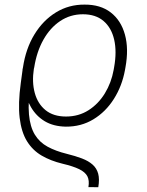

<svg xmlns="http://www.w3.org/2000/svg" viewBox="-20 -573 632 825"><path d="M402.3 231.4 359.9 231Q364.7 202.6 355.5 184.6Q346.2 166.5 320.1 153.8Q293.9 141.1 248.5 130.4Q197.8 118.2 158.9 95.5Q120.1 72.8 95.9 33.7Q71.8 -5.4 64.5 -66.4Q57.1 -127.4 69.3 -216.3L78.1 -281.2L118.7 -271.5L111.8 -215.8Q99.6 -134.8 104.5 -81.3Q109.4 -27.8 129.6 5.4Q149.9 38.6 184.6 57.4Q219.2 76.2 266.6 87.9Q304.2 97.2 332.3 107.9Q360.4 118.7 377.9 134.3Q395.5 149.9 401.9 173.3Q408.2 196.8 402.3 231.4ZM262.7 -28.8Q209.5 -29.8 172.4 -52Q135.3 -74.2 113 -112.8Q90.8 -151.4 82 -201.2Q80.6 -213.9 78.9 -226.3Q77.1 -238.8 76.7 -250.7Q76.2 -262.7 76.7 -273.4L78.6 -282.7Q90.8 -364.3 127.9 -425Q165 -485.8 220.5 -519.8Q275.9 -553.7 343.3 -553.2Q411.6 -553.7 455.8 -519.5Q500 -485.4 516.8 -424.3Q533.7 -363.3 519 -283.2L517.1 -272.5Q504.4 -203.1 469.2 -147.7Q434.1 -92.3 381.3 -60.3Q328.6 -28.3 262.7 -28.8ZM263.7 -72.3Q317.9 -72.3 360.4 -99.4Q402.8 -126.5 430.7 -172.1Q458.5 -217.8 468.3 -272.5L470.2 -283.2Q482.4 -350.6 470.7 -402.1Q459 -453.6 425 -482.7Q391.1 -511.7 336.4 -511.7Q282.2 -511.7 238.8 -482.7Q195.3 -453.6 166.5 -402.3Q137.7 -351.1 127 -283.2L125.5 -277.3Q116.7 -220.2 129.4 -173.6Q142.1 -127 175.8 -99.6Q209.5 -72.3 263.7 -72.3Z"/></svg>

Font: Inter 16pt ExtraLight
Style: Italic
Weight: 250
Italic angle: -9.3988°
Version: Version 4.001;git-66647c0bb